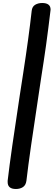

<svg xmlns="http://www.w3.org/2000/svg" viewBox="-20 -955 366 1279"><path d="M86 304Q31 304 31 258V249Q42 154 62 14.5Q82 -125 111 -315L134 -464Q172 -710 191 -882Q194 -911 214 -923Q234 -935 261 -935Q317 -935 317 -891Q317 -885 316 -882Q309 -825 302 -768.5Q295 -712 287 -655Q279 -598 271 -545.5Q263 -493 255 -442L236 -315Q207 -125 187 14.5Q167 154 156 249Q152 279 132.5 291.5Q113 304 86 304Z"/></svg>

Font: Lebkuchenwelt
Style: Regular
Weight: 400
Designer: Vernon Adams
Foundry: Gereon Berster
Version: Version 1.000;PS 001.001;hotconv 1.0.56 